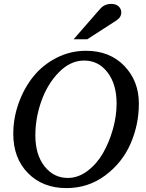

<svg xmlns="http://www.w3.org/2000/svg" viewBox="-20 -947 749 983"><path d="M691 -417Q691 -309 648.5 -211.5Q606 -114 519 -49Q432 16 320 16Q199 16 123.5 -60.5Q48 -137 48 -262Q48 -342 75.5 -419Q103 -496 151 -555.5Q199 -615 269.5 -651Q340 -687 420 -687Q542 -687 616.5 -609.5Q691 -532 691 -417ZM577 -417Q577 -516 530.5 -576.5Q484 -637 411 -637Q341 -637 282.5 -578Q224 -519 192.5 -431.5Q161 -344 161 -254Q161 -155 208 -95.5Q255 -36 327 -36Q380 -36 427.5 -71.5Q475 -107 507 -162.5Q539 -218 558 -285.5Q577 -353 577 -417ZM601 -884Q601 -859 577 -843L427 -746H357L493 -902Q515 -927 550 -927Q574 -927 587.5 -914Q601 -901 601 -884Z"/></svg>

Font: Veleka
Style: Italic
Weight: 400
Italic angle: -12°
Designer: Stefan Peev, Context Ltd, 2016; SIL International, 1997-2014.
Foundry: Stefan Peev, Context Ltd, 2016
Version: Version 1.000